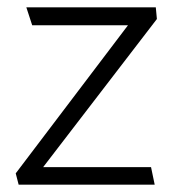

<svg xmlns="http://www.w3.org/2000/svg" viewBox="-20 -505 472 525"><path d="M406 -485H52L68 -436H330L23 -31L31 0H403L393 -48H98L409 -453Z"/></svg>

Font: Catamaran Thin Light
Style: Regular
Weight: 300
Version: Version 2.000